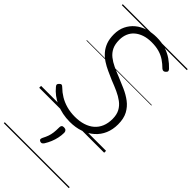

<svg xmlns="http://www.w3.org/2000/svg" viewBox="-375 -976 1438 1438"><g transform="rotate(45 344.0 -257.5)"><path d="M342 19Q302 19 265 11.5Q228 4 194.5 -10.5Q161 -25 133 -46Q105 -67 84 -93Q75 -103 75.5 -110.5Q76 -118 86 -127Q95 -136 102 -135.5Q109 -135 121 -123Q146 -98 179 -78Q212 -58 253 -46.5Q294 -35 342 -35Q391 -35 430.5 -47.5Q470 -60 497.5 -84Q525 -108 539.5 -143Q554 -178 554 -223Q554 -268 537.5 -299Q521 -330 491.5 -352Q462 -374 424.5 -391Q387 -408 345 -424Q311 -439 277.5 -454Q244 -469 214 -488.5Q184 -508 161 -534.5Q138 -561 125 -596Q112 -631 112 -679Q112 -729 131 -768Q150 -807 183 -834.5Q216 -862 260.5 -876Q305 -890 355 -890Q408 -890 450.5 -876.5Q493 -863 527 -839.5Q561 -816 588 -787Q595 -779 595.5 -771.5Q596 -764 586 -755Q578 -747 569.5 -746.5Q561 -746 552 -753Q526 -779 498 -798Q470 -817 435 -827Q400 -837 355 -837Q311 -837 277 -825.5Q243 -814 219 -793.5Q195 -773 182.5 -743.5Q170 -714 170 -678Q170 -632 185 -601Q200 -570 227 -548.5Q254 -527 289 -510.5Q324 -494 363 -479Q407 -461 451 -441.5Q495 -422 531.5 -394.5Q568 -367 590 -326Q612 -285 612 -224Q612 -169 593 -124.5Q574 -80 538 -48Q502 -16 452.5 1.5Q403 19 342 19ZM290 279Q280 274 278.5 267.5Q277 261 283 248Q296 223 303 203Q310 183 313 160Q316 137 316 102Q316 91 321.5 84.5Q327 78 341 78Q356 78 363.5 86Q371 94 371 106Q371 133 365 161Q359 189 348 215.5Q337 242 322 266Q315 276 308 279.5Q301 283 290 279ZM0 365H688V375H0ZM0 -20H688V0H0ZM0 -505H688V-500H0ZM0 -885H688V-875H0Z"/></g></svg>

Font: Playwrite GB S Guides
Style: Regular
Weight: 400
Designer: Veronika Burian, José Scaglione
Foundry: TypeTogether
Version: Version 1.003